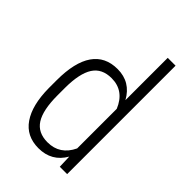

<svg xmlns="http://www.w3.org/2000/svg" viewBox="-226 -840 939 939"><g transform="rotate(45 244.0 -370.0)"><path d="M52.7 -288.6Q52.7 -412.6 96.2 -475.3Q139.6 -538.1 225.1 -538.1Q314.9 -538.1 359.4 -457.5V-750H413.6V0H362.8L360.4 -67.9Q315.9 9.8 224.6 9.8Q141.1 9.8 97.4 -53.7Q53.7 -117.2 52.7 -233.9ZM107.9 -239.3Q107.9 -137.7 138.4 -89.8Q168.9 -42 235.4 -42Q320.8 -42 359.4 -123.5V-397.5Q322.8 -485.8 235.8 -485.8Q169.4 -485.8 138.9 -438.5Q108.4 -391.1 107.9 -292Z"/></g></svg>

Font: TypoPRO Roboto
Style: Regular
Weight: 300
Designer: Google
Version: Version 2.136; 2016